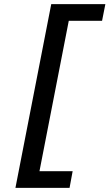

<svg xmlns="http://www.w3.org/2000/svg" viewBox="-20 -758 532 933"><path d="M229 -738H330L156 155H55ZM141 74H333L318 155H125ZM299 -738H492L476 -657H283Z"/></svg>

Font: REM
Style: Italic
Weight: 400
Italic angle: -11°
Designer: Octavio Pardo
Foundry: Ashler Design
Version: Version 1.005;gftools[0.9.28]